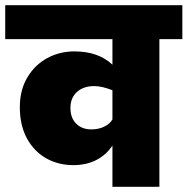

<svg xmlns="http://www.w3.org/2000/svg" viewBox="-40 -716 719 736"><path d="M659 -566H571V0H391V-158Q367 -122 329 -102.5Q291 -83 241 -83Q183 -83 136.5 -109.5Q90 -136 63 -186Q36 -236 36 -305Q36 -371 65 -419.5Q94 -468 141.5 -493.5Q189 -519 245 -519Q337 -519 391 -468V-566H-20V-696H659ZM391 -258V-370Q351 -386 321 -386Q280 -386 255 -363.5Q230 -341 230 -302Q230 -264 252 -242Q274 -220 310 -220Q338 -220 359.5 -230.5Q381 -241 391 -258Z"/></svg>

Font: FiraGO Heavy
Style: Regular
Weight: 900
Designer: bBox Type
Foundry: bBox Type GmbH
Version: Version 1.001